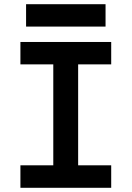

<svg xmlns="http://www.w3.org/2000/svg" viewBox="-20 -893 626 913"><path d="M77.1 0V-106.9H233.4V-586.9H77.1V-693.4H508.8V-586.9H351.6V-106.9H508.8V0ZM104 -766.6V-873H481.9V-766.6Z"/></svg>

Font: CaskaydiaCove NFP SemiBold
Style: Regular
Weight: 600
Designer: Aaron Bell
Foundry: Saja Typeworks
Version: Version 2111.001; VTT 6.35;Nerd Fonts 3.1.1